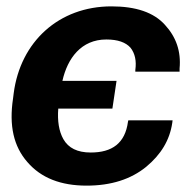

<svg xmlns="http://www.w3.org/2000/svg" viewBox="-20 -568 609 603"><path d="M21 -259C8 -173 23 -108 66 -59C109 -9 171 15 252 15C329 15 391 -5 439 -44C486 -83 513 -128 521 -182L522 -190H383L382 -186C373 -118 332 -89 265 -89C223 -89 195 -103 179 -131C165 -156 160 -188 163 -227H333L346 -314H176C192 -385 235 -444 314 -444C350 -444 375 -435 390 -418C404 -400 409 -377 405 -348V-343H544V-353C549 -407 533 -452 498 -490C463 -529 407 -548 330 -548C165 -548 44 -437 23 -275Z"/></svg>

Font: Cheyenne Sans
Style: Bold Italic
Weight: 700
Italic angle: -8.13011°
Designer: The Public Sans project authors (U.S. Web Design System), Libre Franklin designed by Pablo Impallari and Rodrigo Fuenzal
Foundry: The Cheyenne Sans Project Authors
Version: Version 2.007